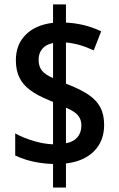

<svg xmlns="http://www.w3.org/2000/svg" viewBox="-20 -779 533 857"><path d="M216.8 58.1V-46.9Q186 -47.9 156 -52.5Q126 -57.1 98.6 -65.4Q71.3 -73.7 47.9 -85V-183.6Q85 -163.1 130.6 -149.7Q176.3 -136.2 216.8 -134.8V-323.7L202.6 -330.1Q147 -352.5 114.7 -376.7Q82.5 -400.9 67.4 -431.2Q50.8 -463.9 50.8 -510.3Q50.8 -580.1 94.7 -624Q138.7 -668 216.8 -677.2V-759.3H274.4V-678.2Q315.4 -676.3 354.7 -666.7Q394 -657.2 431.6 -639.2L398.4 -554.2Q333.5 -584.5 274.4 -589.4V-405.8L283.7 -401.9Q340.3 -379.9 375.7 -355.7Q411.1 -331.5 428 -299.6Q444.8 -267.6 444.8 -221.7Q444.8 -149.9 400.1 -104.5Q355.5 -59.1 274.4 -49.3V58.1ZM274.4 -139.6Q307.6 -145.5 325.4 -166.3Q343.3 -187 343.3 -219.2Q343.3 -245.6 328.1 -263.9Q313 -282.2 274.4 -298.3ZM216.8 -430.7V-586.9Q185.5 -581.1 168.9 -561.3Q152.3 -541.5 152.3 -512.7Q152.3 -481.9 167.5 -463.4Q182.6 -444.8 216.8 -430.7Z"/></svg>

Font: Open Sans
Style: Regular
Weight: 600
Width: 3
Foundry: Ascender Corporation
Version: Version 1.000